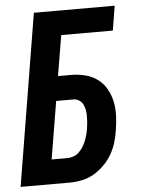

<svg xmlns="http://www.w3.org/2000/svg" viewBox="-53 -777 605 819"><g transform="rotate(-5 250.0 -367.5)"><path d="M2 0 123 -735H469L452 -630H231L202 -457H258Q289 -457 318.5 -449.5Q348 -442 371 -425Q394 -408 408.5 -382.5Q423 -357 429 -328.5Q435 -300 434 -269Q433 -238 428 -207Q424 -181 416.5 -155Q409 -129 395 -104.5Q381 -80 360.5 -59.5Q340 -39 316 -25Q292 -11 265 -5.5Q238 0 212 0ZM144 -105H212Q225 -105 238.5 -110Q252 -115 262 -125Q272 -135 279.5 -147Q287 -159 292 -172Q297 -185 300.5 -198Q304 -211 306 -224Q308 -237 309 -250.5Q310 -264 310 -277.5Q310 -291 307.5 -303.5Q305 -316 299.5 -327Q294 -338 283 -345Q272 -352 259 -352H185Z"/></g></svg>

Font: Iosevka Curly Extrabold
Style: Italic
Weight: 800
Italic angle: -9°
Monospace: yes
Designer: Belleve Invis
Foundry: Belleve Invis
Version: Version 22.1.2; ttfautohint (v1.8.4)